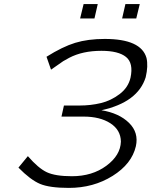

<svg xmlns="http://www.w3.org/2000/svg" viewBox="-20 -900 739 937"><path d="M371 -810 388 -880H457L441 -810ZM576 -810 592 -880H662L645 -810ZM70 -82 116 -138Q167 -79 208.5 -59.5Q250 -40 331 -40Q430 -40 499 -91Q568 -142 570 -209Q569 -266 518.5 -298.5Q468 -331 388 -331H280L292 -385H368Q423 -385 472.5 -397Q522 -409 564 -441Q606 -473 617 -521Q632 -592 595 -622Q558 -652 475 -652Q383 -652 318 -618Q299 -608 288.5 -601.5Q278 -595 262 -583Q246 -571 229 -560L207 -623Q285 -672 347 -691Q409 -710 491 -710Q669 -710 695 -617Q704 -578 691 -523Q653 -401 475 -362Q561 -348 609.5 -300.5Q658 -253 643 -186Q623 -100 529.5 -41.5Q436 17 316 17Q222 17 175.5 -2.5Q129 -22 70 -82Z"/></svg>

Font: Coval
Style: ExtraLight Italic
Weight: 200
Foundry: Context Ltd
Version: Version 001.000